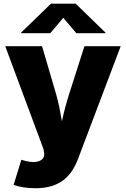

<svg xmlns="http://www.w3.org/2000/svg" viewBox="-20 -791 668 1019"><path d="M52.2 190.4C80.6 201.2 125 208 168.5 208C299.8 208 360.4 142.1 394 52.7L620.6 -545.9H428.2L346.2 -289.6C331.5 -243.2 319.3 -197.3 308.6 -147.5C299.8 -197.3 292 -242.7 278.3 -289.6L203.1 -545.9H7.8L210.9 0.5L213.9 19.5C221.7 58.1 179.7 80.1 116.7 63.5L93.3 57.1ZM246.6 -614.7 315.9 -696.3 385.3 -614.7H540V-617.7L381.8 -771.5H250.5L91.8 -617.7V-614.7Z"/></svg>

Font: Raveo ExtraBold
Style: Regular
Weight: 800
Designer: Jakub Foglar, Rasmus Andersson (Inter)
Foundry: Jakubfoglar.com
Version: Version 1.100;Glyphs 3.2.3 (3260)